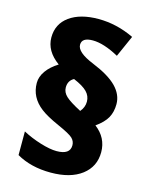

<svg xmlns="http://www.w3.org/2000/svg" viewBox="-117 -846 734 934"><g transform="rotate(15 250.0 -379.0)"><path d="M230 -96.2Q297.9 -96.2 297.9 -143.1Q297.9 -163.6 282.7 -178.5Q267.6 -193.4 206.1 -220.7Q144.5 -248 114.3 -271.5Q51.8 -319.3 51.8 -392.1Q51.8 -423.3 72.8 -452.9Q93.8 -482.4 131.8 -505.9Q63 -555.7 63 -624Q63 -692.4 116.9 -731.2Q170.9 -770 262.5 -770Q354 -770 441.9 -728L394 -620.1Q317.4 -662.1 262.2 -662.1Q207 -662.1 207 -626Q207 -587.9 291.5 -553.5Q376 -519 414.6 -479.5Q453.1 -439.9 453.1 -392.1Q453.1 -353 437 -323.7Q420.9 -294.4 380.9 -266.1Q441.9 -219.7 441.9 -147Q441.9 -74.2 385.3 -31Q328.6 12.2 229.2 12.2Q129.9 12.2 57.1 -29.8V-148.9Q98.6 -126.5 147.9 -111.3Q197.3 -96.2 230 -96.2ZM193.8 -407.2Q193.8 -382.8 214.4 -363.5Q234.9 -344.2 291 -314.9Q311 -337.9 311 -366.5Q311 -395 290.5 -416Q270 -437 222.2 -457Q193.8 -441.9 193.8 -407.2Z"/></g></svg>

Font: Open Sans Hebrew Extra Bold
Style: Regular
Weight: 800
Foundry: Ascender Corporation, Yanek Iontef
Version: Version 2.001;PS 002.001;hotconv 1.0.70;makeotf.lib2.5.58329